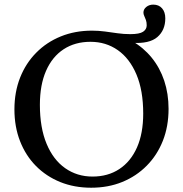

<svg xmlns="http://www.w3.org/2000/svg" viewBox="-20 -822 813 852"><path d="M390.5 -38.5Q459 -38.5 509.5 -71.8Q560 -105 587.8 -167.5Q615.5 -230 615.5 -318Q615.5 -420.5 585.5 -491.5Q555.5 -562.5 502.8 -599.5Q450 -636.5 381.5 -636.5Q313 -636.5 262.5 -603.5Q212 -570.5 184.5 -508Q157 -445.5 157 -357Q157 -255 186.8 -183.8Q216.5 -112.5 269.5 -75.5Q322.5 -38.5 390.5 -38.5ZM388 -686Q418 -686 445.8 -682.2Q473.5 -678.5 501.2 -674.5Q529 -670.5 558 -670.5Q599 -670.5 615 -681.2Q631 -692 631 -709.5Q631 -723.5 627.5 -733.2Q624 -743 620.2 -751Q616.5 -759 616.5 -766Q616.5 -781 629.2 -791.2Q642 -801.5 660 -801.5Q685 -801.5 699.2 -785Q713.5 -768.5 713.5 -740.5Q713.5 -688 678.2 -657.5Q643 -627 565 -632V-640.5Q616 -611.5 652.8 -566.5Q689.5 -521.5 708.8 -463.8Q728 -406 728 -339Q728 -261.5 702.8 -197.5Q677.5 -133.5 631.2 -86.8Q585 -40 522.5 -14.5Q460 11 384.5 11Q309.5 11 247.2 -14.2Q185 -39.5 139.5 -85.5Q94 -131.5 69 -195.5Q44 -259.5 44 -336.5Q44 -413.5 69.2 -477.5Q94.5 -541.5 140.8 -588.2Q187 -635 250 -660.5Q313 -686 388 -686Z"/></svg>

Font: Newsreader 24pt Medium
Style: Regular
Weight: 500
Designer: Hugues Gentile
Foundry: Production Type
Version: Version 1.003